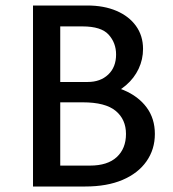

<svg xmlns="http://www.w3.org/2000/svg" viewBox="-20 -678 629 698"><path d="M287 -313 305 -373Q376 -373 429.5 -350.5Q483 -328 513 -287.5Q543 -247 543 -191Q543 -135 512.5 -91.5Q482 -48 425.5 -24Q369 0 290 0H100V-658H297Q358 -658 403.5 -638.5Q449 -619 474.5 -583.5Q500 -548 500 -500Q500 -462 484 -428Q468 -394 438.5 -368.5Q409 -343 370.5 -328Q332 -313 287 -313ZM167 -380H299Q345 -380 373.5 -407Q402 -434 402 -480Q402 -522 375 -552Q348 -582 280 -582H199V-76H307Q371 -76 404.5 -107Q438 -138 438 -191Q438 -244 400.5 -275Q363 -306 281 -306H167Z"/></svg>

Font: Ysabeau SemiBold
Style: Regular
Weight: 600
Designer: Christian Thalmann (Catharsis Fonts)
Version: Version 2.000;gftools[0.9.27.dev2+g8671c4b]